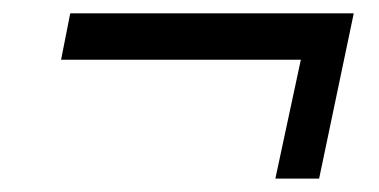

<svg xmlns="http://www.w3.org/2000/svg" viewBox="-20 -392 567 287"><path d="M508.8 -372.1 457 -125H391.6L429.7 -302.7H71.3L85 -372.1Z"/></svg>

Font: Crimson Pro Medium
Style: Italic
Weight: 500
Italic angle: -12°
Designer: Jacques Le Bailly
Foundry: Baron von Fonthausen
Version: Version 1.003